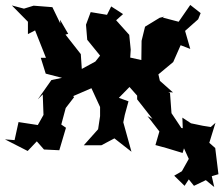

<svg xmlns="http://www.w3.org/2000/svg" viewBox="-37 -583 904 777"><path d="M518 -196V-181L580 -102L560 -113L608 -51L592 4L636 16L702 36L710 9L778 23L792 -52C759 -56 727 -61 697 -65L657 -125L651 -207L644 -210L663 -209L610 -256L604 -282L664 -332L694 -400L733 -385L712 -458L765 -505L775 -530L733 -563L686 -495L621 -512L629 -516L609 -511L550 -475L536 -418L535 -340L490 -350L492 -382L486 -442L433 -501L461 -526L413 -557L396 -523L330 -534L311 -483L316 -422L368 -358L349 -334L294 -304L290 -364L228 -443L239 -446L206 -503L207 -488L175 -554L99 -560L60 -548L11 -561L76 -495V-445L105 -460L149 -349H128L148 -285L214 -268L171 -259L116 -181L136 -201L139 -118L116 -77L38 -89L22 -16L-17 -19L75 28L112 -11L141 22L203 25L230 -66L211 -79L229 -146L263 -190L259 -194L333 -226L368 -150V-113L360 -60L302 5H373L426 -23L495 31L462 -88L468 -118L483 -173L444 -187L487 -231ZM830 174 820 130 847 122 834 16 810 -5 835 -86 816 -69 784 -74 736 -84 701 -107 704 -26 696 -8 727 60 699 110 668 128 710 169 727 143 748 169 796 146Z"/></svg>

Font: Asimov Aggro
Style: Condensed
Weight: 500
Designer: Google
Version: Version 2.000980; 2014